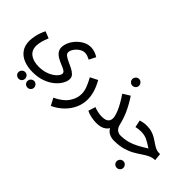

<svg xmlns="http://www.w3.org/2000/svg" viewBox="-71 -1285 2155 2155"><g transform="rotate(45 1006.5 -207.5)"><path d="M39 -117Q39 -149 49 -200.5Q59 -252 92 -321L173 -289Q153 -241 143 -202.5Q133 -164 133 -131Q133 -59 183.5 -22Q234 15 318 15Q377 15 422.5 0.5Q468 -14 499.5 -35.5Q531 -57 547.5 -80Q564 -103 564 -120Q564 -140 542 -153.5Q520 -167 487 -180Q454 -193 421.5 -210.5Q389 -228 367 -254.5Q345 -281 345 -321Q345 -359 364 -400.5Q383 -442 416 -477Q449 -512 491 -534Q533 -556 579 -556Q614 -556 647.5 -543.5Q681 -531 700 -517L660 -438Q644 -446 622 -455Q600 -464 578 -464Q542 -464 510 -442Q478 -420 458 -389.5Q438 -359 438 -334Q438 -311 461 -294Q484 -277 517.5 -262Q551 -247 585 -230Q619 -213 642 -190.5Q665 -168 665 -136Q665 -100 641.5 -58Q618 -16 573.5 21.5Q529 59 463 83Q397 107 313 107Q234 107 172 82.5Q110 58 74.5 8Q39 -42 39 -117ZM397 270Q374 270 358.5 255Q343 240 343 218Q343 196 358.5 180Q374 164 397 164Q418 164 433.5 180Q449 196 449 218Q449 240 433.5 255Q418 270 397 270ZM255 270Q233 270 217 255Q201 240 201 218Q201 196 217 180Q233 164 255 164Q277 164 292 180Q307 196 307 218Q307 240 292 255Q277 270 255 270Z M727 230 681 145Q789 93 833 26Q877 -41 877 -110Q877 -152 860.5 -198Q844 -244 809 -307L897 -352Q936 -282 952.5 -224Q969 -166 969 -116Q969 -40 938 26.5Q907 93 852.5 145Q798 197 727 230Z M1216 -89Q1268 -89 1293.5 -108Q1319 -127 1319 -168Q1319 -202 1292 -267Q1265 -332 1197 -434L1280 -486Q1336 -401 1370.5 -324.5Q1405 -248 1421 -176Q1434 -124 1459.5 -106Q1485 -88 1511 -88Q1535 -88 1546.5 -75.5Q1558 -63 1558 -43Q1558 -23 1544.5 -9Q1531 5 1501 5Q1463 5 1428.5 -11Q1394 -27 1373 -64Q1355 -33 1318.5 -14Q1282 5 1221 5Q1181 5 1136.5 -4.5Q1092 -14 1063 -30L1090 -115Q1119 -103 1152.5 -96Q1186 -89 1216 -89ZM1214 -578Q1191 -578 1175.5 -593.5Q1160 -609 1160 -630Q1160 -652 1175.5 -668.5Q1191 -685 1214 -685Q1236 -685 1251.5 -668.5Q1267 -652 1267 -630Q1267 -609 1251.5 -593.5Q1236 -578 1214 -578Z M1501 5 1510 -88Q1574 -88 1627.5 -102.5Q1681 -117 1731.5 -144Q1782 -171 1839 -207Q1790 -240 1747 -262Q1704 -284 1647 -284Q1623 -284 1605.5 -281.5Q1588 -279 1566 -274L1548 -360Q1597 -376 1646 -376Q1694 -376 1731 -364Q1768 -352 1798 -333.5Q1828 -315 1853.5 -297Q1879 -279 1904 -267Q1929 -255 1957 -255H1976L1985 -168Q1941 -167 1904.5 -149Q1868 -131 1831 -105.5Q1794 -80 1749 -54.5Q1704 -29 1644 -12Q1584 5 1501 5ZM1742 198Q1719 198 1703.5 183Q1688 168 1688 146Q1688 124 1703.5 108Q1719 92 1742 92Q1763 92 1778.5 108Q1794 124 1794 146Q1794 168 1778.5 183Q1763 198 1742 198Z"/></g></svg>

Font: Noto Sans Arabic UI Cn Md
Style: Regular
Weight: 500
Width: 3
Designer: Monotype Design Team, Nadine Chahine and Nizar Qandah
Foundry: Monotype Imaging Inc.
Version: Version 2.010; ttfautohint (v1.8.4.7-5d5b)